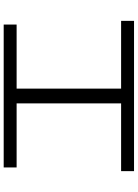

<svg xmlns="http://www.w3.org/2000/svg" viewBox="127 -880 746 1040"><g transform="rotate(-90 500.0 -360.0)"><path d="M93 -7V-77H460V-643H113V-713H887V-643H540V-77H907V-7Z"/></g></svg>

Font: M PLUS 1 Code
Style: Regular
Weight: 400
Designer: Coji Morishita
Foundry: UNDERFOREST DESIGN
Version: Version 1.005